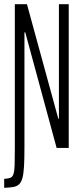

<svg xmlns="http://www.w3.org/2000/svg" viewBox="-21 -708 398 919"><path d="M-1 191V148Q17 147 27.5 143.5Q38 140 43 126.5Q48 113 49 83Q50 53 50 0V-688H108L258 -140H261V-688H308V0H250L100 -553H96V0Q96 53 94 88Q92 123 86.5 143.5Q81 164 70.5 174Q60 184 42.5 187Q25 190 -1 191Z"/></svg>

Font: Saira UltraCondensed Light
Style: Regular
Weight: 300
Width: 1
Designer: Hector Gatti with collaboration of the Omnibus-Type team
Foundry: Omnibus-Type
Version: Version 1.101